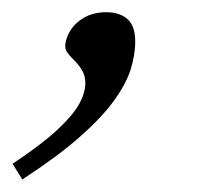

<svg xmlns="http://www.w3.org/2000/svg" viewBox="-94 -120 346 306"><path d="M-74 141Q-28 110.5 -3 87.2Q22 64 32 46Q42 28 42 12.5Q42 1 37.2 -7.2Q32.5 -15.5 26 -22Q19.5 -28.5 14.8 -34.2Q10 -40 10 -45.5Q10 -58 17.8 -70.8Q25.5 -83.5 40.2 -92Q55 -100.5 75.5 -100.5Q97 -100.5 109.2 -89.5Q121.5 -78.5 121.5 -54Q121.5 -31.5 113.8 -8Q106 15.5 86.5 42Q67 68.5 32 99.2Q-3 130 -58.5 166Z"/></svg>

Font: Newsreader 9pt Light
Style: Italic
Weight: 300
Italic angle: -17°
Designer: Hugues Gentile
Foundry: Production Type
Version: Version 1.003